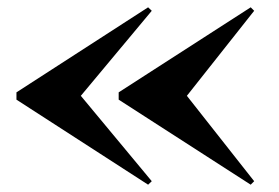

<svg xmlns="http://www.w3.org/2000/svg" viewBox="-20 -650 764 525"><path d="M665.5 -145 304.5 -377.5V-397.5L665.5 -630L675 -620.5L491 -388L675 -154.5ZM385 -145 25 -377.5V-397.5L385 -630L395 -620.5L201 -388L395 -154.5Z"/></svg>

Font: Bodoni Moda 11pt
Style: Bold
Weight: 700
Designer: Owen Earl
Foundry: indestructible type
Version: Version 2.004